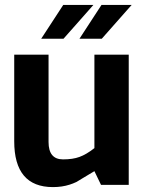

<svg xmlns="http://www.w3.org/2000/svg" viewBox="-20 -754 590 783"><path d="M148 -596 238 -734H361L239 -596ZM304 -596 394 -734H517L395 -596ZM38 -178V-531H178V-175Q178 -104 237 -104Q277 -104 304 -114Q332 -124 365 -150V-531H505V0H392L365 -56Q356 -51 340 -41Q324 -31 315 -26Q306 -20 292 -12Q277 -5 264 -1Q233 9 196 9Q38 9 38 -178Z"/></svg>

Font: Mina
Style: Bold
Weight: 700
Version: Version 1.000